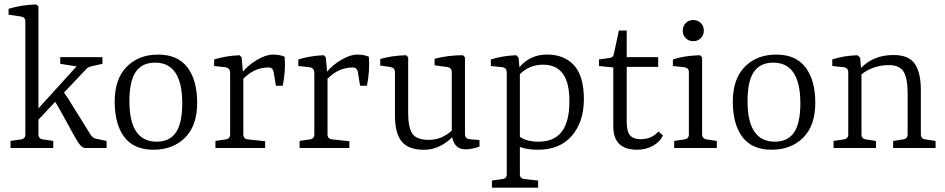

<svg xmlns="http://www.w3.org/2000/svg" viewBox="-20 -673 4296 873"><path d="M222.2 0H27.8V-32.2L75.2 -39.1Q95.2 -42 95.2 -62V-576.2Q95.2 -595.2 74.2 -598.1L19 -606V-632.8Q77.1 -650.9 145 -652.8L154.8 -644V-180.2L328.1 -371.1L253.9 -382.8V-413.1H445.8V-382.8L401.9 -373Q382.8 -370.1 373 -359.9L271 -252Q293 -222.2 307.1 -196.8L389.2 -64.9Q400.4 -44.9 417 -42L464.8 -32.2V0H368.2Q356 0 344.5 -13.4Q333 -26.9 314.9 -60.1L271 -140.1Q238.8 -198.2 231 -210L154.8 -128.9V-62Q154.8 -42 175.8 -39.1L222.2 -32.2Z M545.2 -50Q501.5 -107.9 501.5 -210.9Q501.5 -314 555.9 -369.4Q610.4 -424.8 699.2 -424.8Q788.1 -424.8 832.3 -366.5Q876.5 -308.1 876.5 -205.1Q876.5 -102.1 821.5 -47.1Q766.6 7.8 677.7 7.8Q588.9 7.8 545.2 -50ZM808.6 -203.1Q808.6 -388.2 685.5 -388.2Q625.5 -388.2 596.9 -345.7Q568.4 -303.2 568.4 -212.9Q568.4 -28.8 692.4 -28.8Q751.5 -28.8 780 -71Q808.6 -113.3 808.6 -203.1Z M1274.4 -415Q1279.3 -350.1 1265.6 -283.2H1234.4L1224.6 -344.2Q1220.7 -366.2 1201.2 -366.2Q1136.2 -366.2 1086.4 -314.9V-62Q1086.4 -41 1108.4 -39.1L1185.5 -30.8V0H959.5V-32.2L1005.4 -39.1Q1026.4 -42 1026.4 -62V-340.8Q1026.4 -363.8 1005.4 -367.2L953.6 -373V-402.8Q1010.7 -419.9 1069.3 -421.9L1078.6 -412.1L1084.5 -347.2Q1108.4 -377 1148.9 -400.9Q1189.5 -424.8 1220.9 -424.8Q1252.4 -424.8 1274.4 -415Z M1657.2 -415Q1662.1 -350.1 1648.4 -283.2H1617.2L1607.4 -344.2Q1603.5 -366.2 1584 -366.2Q1519 -366.2 1469.2 -314.9V-62Q1469.2 -41 1491.2 -39.1L1568.4 -30.8V0H1342.3V-32.2L1388.2 -39.1Q1409.2 -42 1409.2 -62V-340.8Q1409.2 -363.8 1388.2 -367.2L1336.4 -373V-402.8Q1393.6 -419.9 1452.1 -421.9L1461.4 -412.1L1467.3 -347.2Q1491.2 -377 1531.7 -400.9Q1572.3 -424.8 1603.8 -424.8Q1635.3 -424.8 1657.2 -415Z M1775.9 -146V-344.2Q1775.9 -364.3 1755.9 -368.2L1709 -375V-404.8Q1759.8 -419.9 1827.1 -421.9L1835.9 -412.1V-159.2Q1835.9 -94.2 1854.5 -65.7Q1873 -37.1 1930.4 -37.1Q1987.8 -37.1 2034.2 -79.1V-344.2Q2034.2 -365.2 2014.2 -368.2L1956.1 -376V-405.8Q2017.1 -421.9 2085 -421.9L2094.2 -412.1V-64Q2094.2 -42 2116.2 -40L2160.2 -36.1V-6.8Q2125 6.3 2095.2 5.9Q2047.4 5.9 2036.1 -48.8Q1977.1 8.3 1907.2 8.1Q1837.4 7.8 1806.6 -29.5Q1775.9 -66.9 1775.9 -146Z M2426.8 7.8Q2376 7.8 2343.8 -4.9V119.1Q2343.8 139.2 2364.7 141.1L2426.8 147.9V180.2H2216.8V147.9L2264.2 141.1Q2284.2 139.2 2284.2 119.1V-342.8Q2284.2 -363.8 2265.1 -367.2L2211.9 -373V-402.8Q2267.1 -419.9 2327.1 -421.9L2337.9 -411.1L2341.8 -367.2Q2390.6 -425.3 2468 -425Q2545.4 -424.8 2590.1 -376Q2634.8 -327.1 2634.8 -222.7Q2634.8 -118.2 2579.8 -55.2Q2524.9 7.8 2426.8 7.8ZM2429.2 -28.8Q2568.4 -28.8 2568.8 -208Q2571.8 -378.9 2449.2 -378.9Q2387.2 -378.9 2343.8 -335.9V-50.8Q2375 -28.8 2429.2 -28.8Z M2768.6 -97.2V-366.2L2703.6 -373V-402.8L2749.5 -409.2Q2768.6 -410.2 2771.5 -429.2L2793.9 -534.2H2829.6V-413.1H2972.7V-369.1H2829.6V-121.1Q2829.6 -74.2 2845.2 -57.1Q2860.8 -40 2892.6 -40Q2943.4 -40 2973.6 -75.2L2994.6 -57.1Q2979.5 -26.4 2947.5 -9.3Q2915.5 7.8 2877 7.8Q2768.6 7.8 2768.6 -97.2Z M3180.2 -534.2Q3180.2 -513.2 3166.5 -499.5Q3152.8 -485.8 3132.3 -485.8Q3111.3 -485.8 3097.7 -499.5Q3084 -513.2 3084.5 -534.2Q3084.5 -554.7 3098.1 -568.4Q3111.8 -582 3132.3 -582Q3152.8 -582 3166.5 -568.4Q3180.2 -554.7 3180.2 -534.2ZM3172.4 -63Q3172.4 -42 3193.4 -39.1L3239.3 -32.2V0H3045.4V-32.2L3091.3 -39.1Q3112.3 -42 3112.3 -62V-344.2Q3112.3 -364.3 3092.3 -367.2L3039.6 -373V-402.8Q3090.3 -419.9 3163.1 -421.9L3172.4 -412.1Z M3355.7 -50Q3312 -107.9 3312 -210.9Q3312 -314 3366.5 -369.4Q3420.9 -424.8 3509.8 -424.8Q3598.6 -424.8 3642.8 -366.5Q3687 -308.1 3687 -205.1Q3687 -102.1 3632.1 -47.1Q3577.1 7.8 3488.3 7.8Q3399.4 7.8 3355.7 -50ZM3619.1 -203.1Q3619.1 -388.2 3496.1 -388.2Q3436 -388.2 3407.5 -345.7Q3378.9 -303.2 3378.9 -212.9Q3378.9 -28.8 3502.9 -28.8Q3562 -28.8 3590.6 -71Q3619.1 -113.3 3619.1 -203.1Z M4233.9 0H4041V-32.2L4085.9 -39.1Q4106.9 -42 4106.9 -62V-249Q4106.9 -315.9 4088.9 -346.4Q4070.8 -377 4021 -377Q3951.2 -377 3897 -335V-62Q3897 -42 3917 -39.1L3962.9 -32.2V0H3770V-32.2L3815.9 -39.1Q3836.9 -42 3836.9 -62V-344.2Q3836.9 -364.3 3816.9 -367.2L3764.2 -373V-402.8Q3815.9 -419.9 3878.9 -421.9L3891.1 -411.1L3895 -363.8Q3951.2 -422.9 4043 -422.9Q4111.8 -422.9 4139.4 -382.8Q4167 -342.8 4167 -263.2V-62Q4167 -42 4188 -39.1L4233.9 -32.2Z"/></svg>

Font: Yrsa-Light
Style: Regular
Weight: 300
Designer: Anna Giedrys (Yrsa+Rasa design), David Brezina (Yrsa art-direction, Rasa art-direction, design)
Foundry: Rosetta Type Foundry
Version: Version 1.001;PS 1.1;hotconv 1.0.88;makeotf.lib2.5.647800